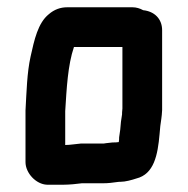

<svg xmlns="http://www.w3.org/2000/svg" viewBox="-20 -488 515 527"><path d="M159 -90V-183C163 -246 166 -309 183 -359H316V-190C315 -182 315 -177 315 -174C314 -169 313 -162 312 -154L310 -132L307 -111C307 -107 307 -103 306 -98C301 -97 295 -97 289 -97L271 -95C267 -94 264 -94 261 -94H202C188 -93 173 -90 159 -90ZM109 19H155C169 19 191 17 205 15H261C268 15 275 15 283 14L299 12C304 11 308 11 311 11C324 11 342 6 354 2C403 -10 413 -63 418 -120L420 -142C422 -159 424 -165 425 -186V-405C425 -437 403 -457 373 -460C364 -465 354 -468 344 -468H164C146 -468 129 -462 114 -449C84 -425 74 -378 64 -333C54 -288 53 -237 50 -185V-43C50 -13 79 18 109 19Z"/></svg>

Font: Electronic
Style: ExHv
Weight: 900
Version: Version 1.011